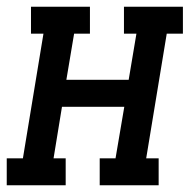

<svg xmlns="http://www.w3.org/2000/svg" viewBox="-44 -550 564 570"><path d="M-24 0V-80H24L85 -450H48V-530H223V-450H176L153 -313H338L361 -450H324V-530H499V-450H451L390 -80H427V0H252V-80H299L325 -233H140L115 -80H151V0Z"/></svg>

Font: Iosevka Curly Slab MdObl
Style: Regular
Weight: 500
Italic angle: -9°
Monospace: yes
Designer: Belleve Invis
Foundry: Belleve Invis
Version: Version 11.0.0; ttfautohint (v1.8.3)